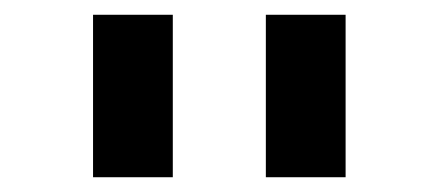

<svg xmlns="http://www.w3.org/2000/svg" viewBox="-20 -669 594 260"><path d="M214 -429V-649H106V-429ZM448 -429V-649H340V-429Z"/></svg>

Font: Gamestation Extended
Style: Regular
Weight: 400
Width: 7
Designer: Jonas Hecksher
Foundry: Jonas Hecksher, Playtypeª, e-types AS
Version: Version 1.003